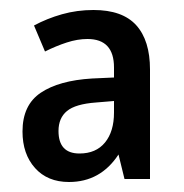

<svg xmlns="http://www.w3.org/2000/svg" viewBox="-20 -742 367 384"><path d="M167 -722Q225 -722 252.5 -691.5Q280 -661 280 -603V-384H229L217 -433Q181 -378 118 -378Q75 -378 50 -406Q25 -434 25 -479Q25 -532 61.5 -556.5Q98 -581 164 -585L208 -587V-607Q208 -664 155 -664Q135 -664 113.5 -657Q92 -650 70 -639L48 -691Q74 -705 104 -713.5Q134 -722 167 -722ZM172 -537Q131 -534 114 -520Q97 -506 97 -480Q97 -435 139 -435Q172 -435 190 -457Q208 -479 208 -517V-540Z"/></svg>

Font: Noto Sans Telugu Condensed Medium
Style: Regular
Weight: 500
Width: 3
Designer: Jelle Bosma - Monotype Design Team
Foundry: Monotype Imaging Inc.
Version: Version 2.005; ttfautohint (v1.8.4.7-5d5b)